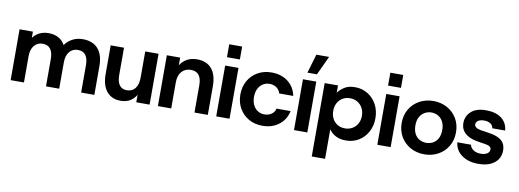

<svg xmlns="http://www.w3.org/2000/svg" viewBox="-71 -1188 4992 1845"><g transform="rotate(10 2425.5 -265.5)"><path d="M41 0V-496H171V-435Q195 -469 234 -488.5Q273 -508 322 -508Q379 -508 420 -485.5Q461 -463 484 -420Q512 -461 557 -484.5Q602 -508 657 -508Q754 -508 806 -449.5Q858 -391 858 -279V0H729V-267Q729 -331 704.5 -364.5Q680 -398 628 -398Q577 -398 546 -360.5Q515 -323 515 -256V0H386V-267Q386 -331 360.5 -364.5Q335 -398 284 -398Q234 -398 202.5 -360.5Q171 -323 171 -256V0Z M1114 12Q1029 12 979.5 -46.5Q930 -105 930 -217V-496H1060V-229Q1060 -165 1084.5 -131.5Q1109 -98 1156 -98Q1209 -98 1238 -135.5Q1267 -173 1267 -240V-496H1397V0H1267V-73Q1245 -34 1207 -11Q1169 12 1114 12Z M1478 0V-496H1608V-421Q1632 -461 1674 -484.5Q1716 -508 1772 -508Q1865 -508 1915 -449.5Q1965 -391 1965 -279V0H1835V-267Q1835 -331 1809.5 -364.5Q1784 -398 1729 -398Q1676 -398 1642 -360.5Q1608 -323 1608 -256V0Z M2047 0V-496H2177V0ZM2050 -578V-704H2176V-578Z M2499 12Q2423 12 2364.5 -21.5Q2306 -55 2272.5 -113.5Q2239 -172 2239 -248Q2239 -324 2272.5 -382.5Q2306 -441 2364.5 -474.5Q2423 -508 2499 -508Q2594 -508 2659 -458.5Q2724 -409 2742 -322H2605Q2596 -356 2567 -376.5Q2538 -397 2498 -397Q2464 -397 2435 -379Q2406 -361 2389 -328Q2372 -295 2372 -248Q2372 -202 2389 -168Q2406 -134 2435 -116.5Q2464 -99 2498 -99Q2538 -99 2567 -118.5Q2596 -138 2605 -174H2742Q2725 -90 2659.5 -39Q2594 12 2499 12Z M2806 0V-496H2936V0ZM2837 -566 2892 -751H3016L2930 -566Z M3018 220V-496H3148V-425Q3172 -458 3211.5 -483Q3251 -508 3313 -508Q3383 -508 3438 -474Q3493 -440 3525 -381Q3557 -322 3557 -247Q3557 -173 3525 -114Q3493 -55 3438 -21.5Q3383 12 3313 12Q3257 12 3215.5 -9Q3174 -30 3148 -67V220ZM3284 -101Q3325 -101 3357 -120Q3389 -139 3407 -172Q3425 -205 3425 -247Q3425 -290 3407 -323.5Q3389 -357 3357 -376Q3325 -395 3284 -395Q3243 -395 3211.5 -376Q3180 -357 3162.5 -324Q3145 -291 3145 -248Q3145 -205 3162.5 -172Q3180 -139 3211.5 -120Q3243 -101 3284 -101Z M3619 0V-496H3749V0ZM3622 -578V-704H3748V-578Z M4078 12Q4003 12 3943 -21Q3883 -54 3848 -113Q3813 -172 3813 -248Q3813 -325 3848 -383.5Q3883 -442 3943.5 -475Q4004 -508 4078 -508Q4153 -508 4213 -475Q4273 -442 4308 -383.5Q4343 -325 4343 -248Q4343 -172 4308 -113Q4273 -54 4213 -21Q4153 12 4078 12ZM4078 -100Q4114 -100 4144 -116.5Q4174 -133 4191.5 -166Q4209 -199 4209 -248Q4209 -297 4191 -330Q4173 -363 4143.5 -379.5Q4114 -396 4079 -396Q4043 -396 4013 -379Q3983 -362 3965 -329.5Q3947 -297 3947 -248Q3947 -199 3964.5 -166Q3982 -133 4012 -116.5Q4042 -100 4078 -100Z M4605 12Q4507 12 4443.5 -34Q4380 -80 4372 -157H4505Q4512 -126 4540.5 -107Q4569 -88 4610 -88Q4653 -88 4675.5 -104Q4698 -120 4698 -143Q4698 -162 4682 -173Q4666 -184 4625 -189Q4610 -191 4586 -195Q4562 -199 4547 -202Q4506 -210 4472 -228Q4438 -246 4417.5 -276Q4397 -306 4397 -351Q4397 -417 4446.5 -462.5Q4496 -508 4591 -508Q4686 -508 4742 -466Q4798 -424 4805 -348H4679Q4676 -378 4650.5 -393Q4625 -408 4592 -408Q4553 -408 4532 -393.5Q4511 -379 4511 -358Q4511 -322 4577 -310Q4587 -309 4602.5 -306.5Q4618 -304 4635 -301.5Q4652 -299 4662 -297Q4691 -293 4719 -284Q4747 -275 4769.5 -259.5Q4792 -244 4805.5 -218Q4819 -192 4819 -154Q4819 -105 4794 -67.5Q4769 -30 4721.5 -9Q4674 12 4605 12Z"/></g></svg>

Font: Host Grotesk Light
Style: Bold
Weight: 700
Version: Version 1.003